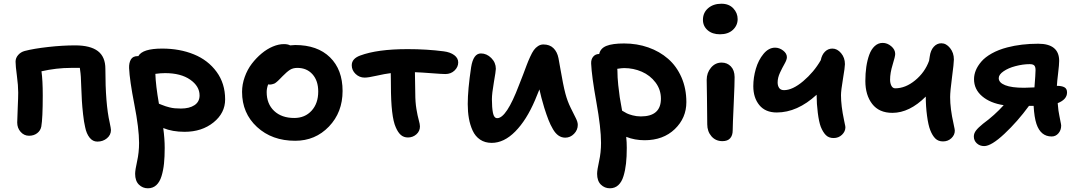

<svg xmlns="http://www.w3.org/2000/svg" viewBox="-20 -743 5754 1024"><path d="M499 12.2Q474.6 12.2 457.8 -9Q440.9 -30.3 434.1 -64.9Q427.7 -91.3 423.1 -133.1Q418.5 -174.8 416.7 -205.3Q415 -235.8 413.3 -280.8Q411.6 -325.7 411.1 -333Q410.6 -347.2 405.8 -380.9H357.9Q281.2 -380.9 201.2 -362.8Q208 -315.9 208 -233.9Q208 -111.3 200.2 -67.9Q195.8 -45.9 178 -32.5Q160.2 -19 134.8 -19Q108.4 -19 90.1 -39.6Q71.8 -60.1 71.8 -89.8Q71.8 -109.4 74.5 -166.5Q77.1 -223.6 77.1 -249Q77.1 -286.6 70.1 -339.1Q63 -391.6 63 -414.1Q63 -433.6 76.7 -449.5Q90.3 -465.3 111.8 -471.2Q160.6 -483.9 236.8 -492.4Q313 -501 380.9 -501Q461.9 -501 502 -470.5Q542 -439.9 542 -376Q542 -189.5 564.9 -89.8Q571.8 -56.6 571.8 -49.8Q571.8 -23.4 550.5 -5.6Q529.3 12.2 499 12.2Z M768.6 261.2Q740.7 261.2 720.7 241.5Q700.7 221.7 700.7 184.1Q700.7 164.1 711.2 117.2Q721.7 70.3 721.7 19Q721.7 -57.6 696.5 -186.3Q671.4 -314.9 668.5 -379.9Q667.5 -407.7 678 -425.8Q688.5 -443.8 714.4 -443.8H717.8Q740.2 -483.9 844.7 -483.9Q938.5 -483.9 1013.9 -453.1Q1089.4 -422.4 1135 -360.1Q1180.7 -297.9 1180.7 -212.9Q1180.7 -140.1 1118.7 -90.1Q1056.6 -40 964.4 -40Q899.4 -40 850.6 -60.1Q858.4 -3.9 858.4 45.9Q858.4 93.3 854.7 128.9Q851.1 164.6 841.6 196Q832 227.5 813.7 244.4Q795.4 261.2 768.6 261.2ZM860.4 -353Q836.9 -353 808.6 -349.1Q810.5 -287.6 827.6 -189.9Q831.5 -188.5 843.5 -183.6Q855.5 -178.7 863.3 -176.3Q871.1 -173.8 884 -170.4Q897 -167 912.1 -165.5Q927.2 -164.1 944.8 -164.1Q990.2 -164.1 1017.3 -182.1Q1044.4 -200.2 1044.4 -233.9Q1044.4 -283.2 994.4 -318.1Q944.3 -353 860.4 -353Z M1554.2 7.8Q1430.7 7.8 1350.8 -65.7Q1271 -139.2 1271 -252.9Q1271 -293 1285.2 -332.5Q1299.3 -372.1 1323 -403.1Q1346.7 -434.1 1375.5 -458Q1404.3 -481.9 1435.3 -494.9Q1466.3 -507.8 1494.1 -507.8Q1515.1 -507.8 1527.3 -501Q1544.9 -502.9 1554.2 -502.9Q1672.9 -502.9 1740 -437.3Q1807.1 -371.6 1807.1 -257.8Q1807.1 -144 1734.4 -68.1Q1661.6 7.8 1554.2 7.8ZM1402.3 -252Q1402.3 -189 1442.1 -151.4Q1481.9 -113.8 1549.3 -113.8Q1606.4 -113.8 1641.8 -152.6Q1677.2 -191.4 1677.2 -254.9Q1677.2 -312.5 1646.7 -346.7Q1616.2 -380.9 1565.9 -380.9Q1542.5 -380.9 1526.4 -370.6Q1510.3 -360.4 1487.3 -336.9Q1483.4 -333 1474.4 -323.7Q1465.3 -314.5 1462.4 -311.8Q1459.5 -309.1 1452.9 -303.7Q1446.3 -298.3 1442.1 -296.9Q1438 -295.4 1431.6 -293.7Q1425.3 -292 1418 -292Q1413.1 -292 1410.2 -293Q1402.3 -272 1402.3 -252Z M2155.8 -9.8Q2133.3 -9.8 2117.9 -23.2Q2102.5 -36.6 2090.8 -64Q2064.9 -120.6 2064.9 -287.1Q2064.9 -300.3 2064.5 -322.3Q2064 -344.2 2064 -353Q2032.2 -349.1 1988.3 -339.1Q1944.3 -329.1 1924.8 -329.1Q1897 -329.1 1876.5 -348.6Q1856 -368.2 1856 -395Q1856 -430.2 1900.9 -446.8Q1992.7 -481 2153.8 -481Q2256.3 -481 2346.7 -469.2Q2381.3 -464.8 2402.6 -449Q2423.8 -433.1 2423.8 -410.2Q2423.8 -385.7 2404.3 -366.9Q2384.8 -348.1 2355 -348.1Q2338.4 -348.1 2281.7 -352.5Q2225.1 -356.9 2192.9 -357.9Q2194.8 -283.7 2194.8 -244.1Q2194.8 -198.2 2200.9 -161.6Q2207 -125 2213.4 -102.5Q2219.7 -80.1 2219.7 -68.8Q2219.7 -43.5 2200.7 -26.6Q2181.6 -9.8 2155.8 -9.8Z M2602.5 19Q2566.4 19 2540.5 1.5Q2514.6 -16.1 2500.7 -46.6Q2486.8 -77.1 2480.7 -112.1Q2474.6 -147 2474.6 -188Q2474.6 -264.2 2492.7 -384.8Q2504.4 -458 2544.9 -458Q2575.7 -458 2600.1 -433.6Q2624.5 -409.2 2624.5 -376Q2624.5 -364.3 2614 -304.2Q2603.5 -244.1 2603.5 -213.9Q2603.5 -168.9 2609.1 -140.9Q2614.7 -112.8 2631.8 -112.8Q2681.2 -112.8 2747.6 -288.1Q2757.3 -311.5 2769.5 -344Q2781.7 -376.5 2789.3 -396.7Q2796.9 -417 2807.4 -439.9Q2817.9 -462.9 2827.1 -475.8Q2836.4 -488.8 2849.6 -497.3Q2862.8 -505.9 2877.9 -505.9Q2911.6 -505.9 2931.6 -486.3Q2951.7 -466.8 2958.5 -433.1Q2961.4 -418 2968.5 -377.2Q2975.6 -336.4 2982.4 -301.5Q2989.3 -266.6 2995.6 -243.2Q3006.3 -203.1 3023.4 -168.5Q3040.5 -133.8 3051 -113Q3061.5 -92.3 3061.5 -77.1Q3061.5 -49.8 3041.5 -29.3Q3021.5 -8.8 2994.6 -8.8Q2975.1 -8.8 2958.7 -20Q2942.4 -31.2 2929 -54.2Q2915.5 -77.1 2905.3 -103.3Q2895 -129.4 2882.8 -168Q2865.2 -226.6 2856.9 -266.1Q2846.7 -239.3 2833.5 -209Q2788.1 -102.5 2728 -41.7Q2668 19 2602.5 19Z M3232.9 261.2Q3204.6 261.2 3184.6 241.5Q3164.6 221.7 3164.6 184.1Q3164.6 164.1 3175 117.2Q3185.5 70.3 3185.5 19Q3185.5 -60.1 3160.6 -198.5Q3135.7 -336.9 3132.8 -403.8Q3131.8 -426.8 3143.8 -440.9Q3155.8 -455.1 3175.8 -455.1Q3182.1 -485.4 3214.4 -498.3Q3246.6 -511.2 3308.6 -511.2Q3377.4 -511.2 3437.7 -490Q3498 -468.8 3543.2 -429.4Q3588.4 -390.1 3614.5 -330.6Q3640.6 -271 3640.6 -198.2Q3640.6 -113.8 3578.9 -54.4Q3517.1 4.9 3418 4.9Q3364.7 4.9 3319.8 -13.2Q3322.8 15.1 3322.8 45.9Q3322.8 92.8 3318.8 128.7Q3314.9 164.6 3305.4 196Q3295.9 227.5 3277.6 244.4Q3259.3 261.2 3232.9 261.2ZM3272.9 -367.2Q3272.9 -331.1 3277.3 -289.3Q3281.7 -247.6 3285.4 -223.9Q3289.1 -200.2 3297.9 -152.8Q3314.5 -143.1 3323.2 -138.4Q3332 -133.8 3353.3 -127.9Q3374.5 -122.1 3397.9 -122.1Q3504.9 -122.1 3504.9 -216.8Q3504.9 -265.1 3476.1 -303.2Q3447.3 -341.3 3402.8 -360.6Q3358.4 -379.9 3308.6 -379.9Q3296.4 -379.9 3272 -376Q3272 -374.5 3272.5 -371.6Q3272.9 -368.7 3272.9 -367.2Z M3819.8 -560.1Q3778.8 -560.1 3753.9 -582Q3729 -604 3729 -637.2Q3729 -675.3 3756.6 -699.2Q3784.2 -723.1 3827.6 -723.1Q3867.7 -723.1 3890.9 -698.5Q3914.1 -673.8 3914.1 -641.1Q3914.1 -607.4 3888.7 -583.7Q3863.3 -560.1 3819.8 -560.1ZM3833 9.8Q3796.9 9.8 3774.4 -16.1Q3752 -42 3752 -80.1Q3752 -154.3 3750.5 -223.1Q3749 -292 3749 -316.9Q3749 -355 3772 -382.1Q3794.9 -409.2 3828.6 -409.2Q3858.4 -409.2 3877.9 -388.9Q3897.5 -368.7 3897.9 -332Q3898.4 -303.7 3893.1 -188.7Q3887.7 -73.7 3887.7 -47.9Q3887.7 -20.5 3874 -5.4Q3860.4 9.8 3833 9.8Z M4122.6 -143.1Q4062 -143.1 4029.8 -182.4Q3997.6 -221.7 3997.6 -283.2Q3997.6 -329.6 4011.2 -376.2Q4024.9 -422.9 4052.2 -455.8Q4079.6 -488.8 4113.8 -488.8Q4136.7 -488.8 4156.7 -473.4Q4176.8 -458 4176.8 -438Q4176.8 -424.8 4164.6 -403.3Q4152.3 -381.8 4139.9 -355.2Q4127.4 -328.6 4127.4 -303.2Q4127.4 -285.6 4135.5 -273.9Q4143.6 -262.2 4161.6 -262.2Q4207 -262.2 4263.9 -310.3Q4320.8 -358.4 4357.4 -421.9Q4363.3 -451.2 4379.9 -467.5Q4396.5 -483.9 4419.4 -483.9Q4445.3 -483.9 4465.8 -459.5Q4486.3 -435.1 4486.3 -400.9Q4486.3 -384.3 4475.8 -322.3Q4465.3 -260.3 4465.3 -234.9Q4465.3 -179.2 4481.4 -103Q4482.4 -95.7 4485.6 -82.5Q4488.8 -69.3 4488.8 -64Q4488.8 -42 4470.7 -24.4Q4452.6 -6.8 4425.8 -6.8Q4399.9 -6.8 4384.3 -22.7Q4368.7 -38.6 4357.4 -66.9Q4347.7 -92.8 4341.6 -141.1Q4335.4 -189.5 4335.4 -234.9V-237.8Q4232.4 -143.1 4122.6 -143.1Z M4739.3 -141.1Q4668.5 -141.1 4631.8 -188.5Q4595.2 -235.8 4595.2 -311Q4595.2 -351.1 4600.3 -386.5Q4605.5 -421.9 4616 -450.9Q4626.5 -480 4645 -497.1Q4663.6 -514.2 4687.5 -514.2Q4712.4 -514.2 4733.4 -496.3Q4754.4 -478.5 4754.4 -455.1Q4754.4 -441.9 4740.7 -397.9Q4727.1 -354 4727.1 -317.9Q4727.1 -299.3 4734.1 -285.6Q4741.2 -272 4754.4 -272Q4809.1 -272 4860.8 -314.5Q4912.6 -356.9 4935.1 -418.9Q4935.5 -423.3 4938.5 -440.9Q4942.9 -474.6 4960 -493.4Q4977.1 -512.2 5000.5 -512.2Q5026.4 -512.2 5046.9 -486.8Q5067.4 -461.4 5067.4 -425.8Q5067.4 -406.2 5057.4 -330.8Q5047.4 -255.4 5047.4 -225.1Q5047.4 -163.1 5065.4 -84Q5066.4 -77.6 5068.4 -69.1Q5070.3 -60.5 5071.3 -55.2Q5072.3 -49.8 5072.3 -45.9Q5072.3 -23.4 5054.2 -6.1Q5036.1 11.2 5009.3 11.2Q4983.9 11.2 4968.3 -4.4Q4952.6 -20 4941.4 -48.8Q4930.7 -75.7 4924.1 -126Q4917.5 -176.3 4917.5 -225.1V-228Q4830.6 -141.1 4739.3 -141.1Z M5229 36.1Q5205.6 36.1 5189.7 21.5Q5173.8 6.8 5173.8 -15.1Q5173.8 -31.7 5185.5 -47.1Q5197.3 -62.5 5222.7 -83Q5284.7 -128.4 5333 -182.1Q5261.2 -192.9 5218 -229.7Q5174.8 -266.6 5174.8 -320.8Q5174.8 -344.2 5184.3 -367.7Q5193.8 -391.1 5213.9 -414.6Q5233.9 -438 5269.5 -458Q5305.2 -478 5352.1 -490.2Q5427.2 -509.8 5517.1 -509.8Q5628.9 -509.8 5628.9 -418Q5628.9 -398.4 5623.3 -352.5Q5617.7 -306.6 5616.7 -285.2Q5642.6 -285.2 5656.7 -277.6Q5670.9 -270 5670.9 -250Q5670.9 -212.4 5621.1 -192.9Q5624.5 -148.4 5629.9 -126Q5631.3 -116.2 5635.5 -97.2Q5639.6 -78.1 5639.6 -73.2Q5639.6 -48.8 5625 -32Q5610.4 -15.1 5588.9 -15.1Q5530.3 -15.1 5507.8 -82Q5496.1 -116.7 5492.7 -178.2H5467.8Q5406.7 -94.7 5336.9 -29.3Q5267.1 36.1 5229 36.1ZM5306.6 -326.2Q5306.6 -302.2 5340.8 -288.6Q5375 -274.9 5441.9 -274.9Q5457 -274.9 5497.1 -276.9Q5502.9 -349.1 5502.9 -369.1Q5502.9 -386.7 5496.1 -393.8Q5489.3 -400.9 5471.7 -400.9Q5435.5 -400.9 5395 -390.1Q5357.9 -380.4 5332.3 -362.8Q5306.6 -345.2 5306.6 -326.2Z"/></svg>

Font: Shantell Sans Irregular
Style: Regular
Weight: 600
Designer: Stephen Nixon, Anya Danilova, Shantell Martin
Foundry: Arrow Type
Version: Version 1.006;[9816181b4]